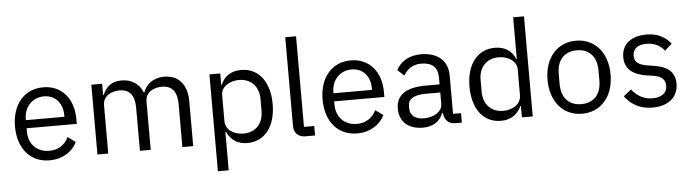

<svg xmlns="http://www.w3.org/2000/svg" viewBox="-53 -977 5090 1414"><g transform="rotate(-5 2492.0 -270.0)"><path d="M279 12C376 12 450 -36 483 -106L426 -147C399 -90 349 -58 284 -58C188 -58 131 -125 131 -214V-238H502V-276C502 -422 417 -528 279 -528C139 -528 47 -422 47 -258C47 -94 139 12 279 12ZM279 -461C361 -461 416 -400 416 -309V-298H131V-305C131 -395 192 -461 279 -461Z M714 0V-358C714 -424 774 -456 837 -456C913 -456 948 -409 948 -317V0H1028V-358C1028 -424 1086 -456 1149 -456C1227 -456 1262 -408 1262 -317V0H1342V-331C1342 -456 1279 -528 1174 -528C1086 -528 1036 -479 1017 -423H1015C987 -497 925 -528 857 -528C777 -528 741 -485 718 -432H714V-516H634V0Z M1507 200H1587V-84H1591C1622 -20 1671 12 1742 12C1871 12 1952 -93 1952 -258C1952 -423 1871 -528 1742 -528C1671 -528 1618 -497 1591 -432H1587V-516H1507ZM1720 -60C1647 -60 1587 -98 1587 -165V-357C1587 -414 1647 -456 1720 -456C1810 -456 1866 -394 1866 -302V-214C1866 -122 1810 -60 1720 -60Z M2243 0V-70H2167V-740H2087V-83C2087 -35 2117 0 2172 0Z M2553 12C2650 12 2724 -36 2757 -106L2700 -147C2673 -90 2623 -58 2558 -58C2462 -58 2405 -125 2405 -214V-238H2776V-276C2776 -422 2691 -528 2553 -528C2413 -528 2321 -422 2321 -258C2321 -94 2413 12 2553 12ZM2553 -461C2635 -461 2690 -400 2690 -309V-298H2405V-305C2405 -395 2466 -461 2553 -461Z M3328 0V-70H3269V-354C3269 -463 3195 -528 3071 -528C2978 -528 2916 -482 2888 -427L2936 -382C2964 -429 3005 -459 3067 -459C3149 -459 3189 -419 3189 -346V-295H3087C2937 -295 2867 -241 2867 -144C2867 -48 2931 12 3040 12C3112 12 3167 -21 3189 -84H3194C3200 -36 3224 0 3283 0ZM3053 -56C2991 -56 2951 -85 2951 -136V-157C2951 -207 2992 -235 3083 -235H3189V-150C3189 -97 3132 -56 3053 -56Z M3772 0H3852V-740H3772V-432H3768C3741 -497 3688 -528 3617 -528C3488 -528 3407 -423 3407 -258C3407 -93 3488 12 3617 12C3688 12 3737 -20 3768 -84H3772ZM3639 -60C3549 -60 3493 -122 3493 -214V-302C3493 -394 3549 -456 3639 -456C3712 -456 3772 -414 3772 -357V-165C3772 -98 3712 -60 3639 -60Z M4217 12C4355 12 4450 -94 4450 -258C4450 -422 4355 -528 4217 -528C4079 -528 3984 -422 3984 -258C3984 -94 4079 12 4217 12ZM4217 -59C4131 -59 4070 -112 4070 -221V-295C4070 -404 4131 -457 4217 -457C4303 -457 4364 -404 4364 -295V-221C4364 -112 4303 -59 4217 -59Z M4737 12C4855 12 4928 -49 4928 -149C4928 -227 4884 -277 4770 -294L4730 -300C4666 -310 4631 -330 4631 -380C4631 -429 4666 -460 4732 -460C4798 -460 4842 -429 4865 -397L4918 -445C4876 -497 4821 -528 4738 -528C4633 -528 4554 -478 4554 -376C4554 -280 4625 -241 4720 -227L4761 -221C4829 -211 4851 -180 4851 -140C4851 -87 4811 -56 4743 -56C4678 -56 4630 -85 4590 -135L4533 -89C4579 -28 4642 12 4737 12Z"/></g></svg>

Font: IBM Plex Devanagari
Style: Regular
Weight: 400
Designer: Mike Abbink, Paul van der Laan, Pieter van Rosmalen, Erin McLaughlin
Foundry: Bold Monday
Version: Version 1.0